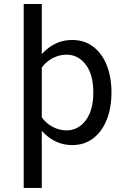

<svg xmlns="http://www.w3.org/2000/svg" viewBox="-20 -712 599 949"><path d="M531 -254.9Q531 -330.6 507.8 -389.2Q484.6 -447.8 441 -481.1Q397.5 -514.4 336.7 -514.4Q280.3 -514.4 234 -484.9Q187.7 -455.3 153.8 -400.1L182.1 -372.1Q206.1 -406.7 239.6 -424.3Q273.2 -441.9 308.1 -441.9Q366.2 -441.9 403.7 -392.9Q441.2 -344 441.2 -254.9Q441.2 -166.3 403.7 -116.9Q366.2 -67.6 308.1 -67.6Q273.2 -67.6 239.6 -85.3Q206.1 -103 182.1 -137.7L153.8 -109.4Q187.7 -54.4 234 -24.7Q280.3 5.1 336.7 5.1Q397.5 5.1 441 -28.4Q484.6 -62 507.8 -120.7Q531 -179.4 531 -254.9ZM97.2 -692.1V217H186.5V-692.1Z"/></svg>

Font: Estedad-FD-VF Thin
Style: Regular
Weight: 100
Designer: Amin Abedi
Version: Version 5.0